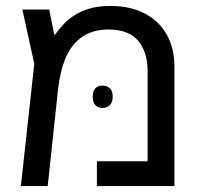

<svg xmlns="http://www.w3.org/2000/svg" viewBox="-20 -624 685 644"><path d="M350 -604Q419 -604 467 -578Q515 -552 540 -506.5Q565 -461 565 -401V0H305V-83H475V-387Q475 -449 443.5 -487Q412 -525 344 -525Q292 -525 256.5 -501Q221 -477 201.5 -432.5Q182 -388 175 -327L140 0H50L95 -410L55 -592H145L162 -508H165Q178 -527 194.5 -544Q211 -561 232.5 -574.5Q254 -588 283 -596Q312 -604 350 -604ZM291 -300Q291 -319 300 -328Q309 -337 324 -337Q339 -337 348.5 -328Q358 -319 358 -300Q358 -281 348.5 -271.5Q339 -262 324 -262Q309 -262 300 -271Q291 -280 291 -300Z"/></svg>

Font: Noto Sans Hebrew
Style: Regular
Weight: 400
Designer: Monotype Design Team
Foundry: Monotype Imaging Inc.
Version: Version 2.003;January 10, 2023;FontCreator 14.0.0.2877 64-bi